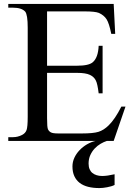

<svg xmlns="http://www.w3.org/2000/svg" viewBox="-20 -717 683 977"><path d="M219.5 -659V-382.6H372.3Q432.8 -382.6 452.8 -401Q479.5 -424.6 482.1 -484.1H502.1V-242.1H482.1Q475.9 -292.3 467.7 -307.2Q459 -325.6 437.7 -335.9Q416.4 -346.2 372.3 -346.2H219.5V-115.9Q219.5 -69.2 224.1 -59.2Q228.7 -49.2 238.5 -43.6Q248.2 -37.9 277.9 -37.9H395.9Q454.4 -37.9 481 -46.2Q507.7 -54.4 532.8 -79Q565.1 -110.3 597.4 -174.4H618.5L558.5 0H22.1V-19H46.2Q70.3 -19 92.3 -30.3Q109.2 -39 115.1 -55.1Q121 -71.3 121 -123.1V-575.9Q121 -642.1 108.2 -657.9Q89.7 -677.9 46.2 -677.9H22.1V-696.9H558.5L566.2 -544.6H546.2Q535.4 -598.5 522.3 -619Q509.2 -639.5 483.1 -651.3Q463.6 -659 411.8 -659ZM348.7 129.7Q348.7 106.7 358.5 85.6Q368.2 64.6 384.9 47.2Q401.5 29.7 422.8 17.4Q444.1 5.1 466.7 0H524.1Q508.2 5.1 491.5 14.9Q474.9 24.6 461.5 39Q448.2 53.3 439.5 72.3Q430.8 91.3 430.8 115.4Q430.8 131.8 435.9 143.8Q441 155.9 450.3 163.3Q459.5 170.8 472.1 174.6Q484.6 178.5 500 178.5Q513.3 178.5 529 176.2Q544.6 173.8 563.1 169.7V224.1Q555.4 228.2 545.4 231Q535.4 233.8 524.6 235.9Q513.8 237.9 503.8 239Q493.8 240 485.6 240Q453.8 240 428.5 233.6Q403.1 227.2 385.4 213.6Q367.7 200 358.2 179.2Q348.7 158.5 348.7 129.7Z"/></svg>

Font: MM Jasmine
Style: Regular
Weight: 400
Designer: Khon Soe Zaw Thu
Version: Version 1.00 July 11, 2016, initial release